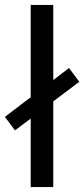

<svg xmlns="http://www.w3.org/2000/svg" viewBox="-25 -762 343 782"><path d="M256 -485 192 -436V-742H100V-366L-5 -286L36 -231L100 -279V0H192V-349L298 -429Z"/></svg>

Font: Montserrat-Alt1 Med
Style: Regular
Weight: 500
Designer: Differentunic
Foundry: Differentunic
Version: Version 7.222